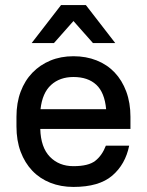

<svg xmlns="http://www.w3.org/2000/svg" viewBox="-20 -730 580 758"><path d="M270 8Q220 8 178.5 -8.5Q137 -25 107.5 -56Q78 -87 61.5 -131Q45 -175 45 -231V-269Q45 -324 61.5 -368Q78 -412 108 -443Q138 -474 179 -491Q220 -508 270 -508Q320 -508 361.5 -491.5Q403 -475 432.5 -444Q462 -413 478.5 -368.5Q495 -324 495 -269V-221H139Q141 -148 177 -111Q213 -74 270 -74Q329 -74 356 -95Q383 -116 398 -155H490Q475 -81 423 -36.5Q371 8 270 8ZM270 -426Q216 -426 181.5 -394.5Q147 -363 140 -299H399Q393 -365 360 -395.5Q327 -426 270 -426ZM270 -647 193 -560H105L221 -710H319L435 -560H347Z"/></svg>

Font: PT Root UI Web Medium
Style: Regular
Weight: 500
Designer: Vitaly Kuzmin
Foundry: ParaType Ltd.
Version: Version 1.001W